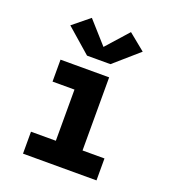

<svg xmlns="http://www.w3.org/2000/svg" viewBox="-140 -882 881 987"><g transform="rotate(20 300.0 -388.5)"><path d="M99 0V-120H235V-400H115V-520H381V-120H501V0ZM364 -586H236L102 -703L193 -777L300 -657L407 -777L498 -703Z"/></g></svg>

Font: Iosevka Custom Heavy Extended
Style: Regular
Weight: 900
Width: 7
Monospace: yes
Designer: Belleve Invis
Foundry: Belleve Invis
Version: Version 11.2.4; ttfautohint (v1.8.4)